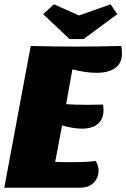

<svg xmlns="http://www.w3.org/2000/svg" viewBox="-23 -874 588 894"><path d="M545 -626Q545 -580 514 -557.5Q483 -535 426 -535Q375 -535 314 -551L285 -389Q324 -386 381 -386Q433 -386 457 -387Q459 -369 459 -362Q459 -320 433 -297.5Q407 -275 358 -275Q319 -275 266 -290L234 -120Q256 -119 308 -119Q398 -119 422 -125Q436 -105 436 -79Q436 -47 413.5 -23.5Q391 0 349 0H-3L120 -660Q228 -657 331 -657Q434 -657 541 -660Q545 -644 545 -626ZM492 -854 523 -808 366 -692H301L178 -808L228 -854L345 -802Z"/></svg>

Font: Sansita ExtraBold Italic
Style: Regular
Weight: 800
Italic angle: -11°
Designer: Pablo Cosgaya
Foundry: Omnibus-Type
Version: Version 1.006